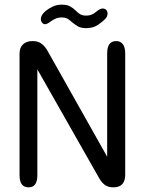

<svg xmlns="http://www.w3.org/2000/svg" viewBox="-20 -799 642 825"><path d="M103 6Q64 6 64 -46V-568.5Q64 -594.5 79 -608.5Q94 -622.5 119.5 -622.5H121Q143.5 -622.5 158.8 -611Q174 -599.5 185.5 -578.5L440.5 -125.5V-570Q440.5 -622.5 479.5 -622.5Q497.5 -622.5 507.8 -609.2Q518 -596 518 -570V-47.5Q518 -22 505.5 -8Q493 6 467.5 6H466.5Q444 6 429.5 -5.2Q415 -16.5 403.5 -38L140.5 -501V-46Q140.5 6 103 6ZM351 -678Q327.5 -678 314.2 -686Q301 -694 288.5 -704.5Q278.5 -714 269.2 -719Q260 -724 245.5 -724Q230.5 -724 218.5 -718.8Q206.5 -713.5 197.5 -706.5Q182.5 -695 173.5 -695Q166.5 -695 161 -701.5Q155.5 -708 155.5 -717Q155.5 -734 175 -751Q187.5 -761.5 205.5 -770.2Q223.5 -779 244 -779Q268 -779 281 -771.8Q294 -764.5 305.5 -753.5Q315 -743.5 324.5 -737.8Q334 -732 350 -732Q364.5 -732 375.5 -737Q386.5 -742 394.5 -749.5Q401 -755 407.8 -758.8Q414.5 -762.5 421.5 -762.5Q429.5 -762.5 435.8 -757Q442 -751.5 442 -741Q442 -728.5 434.5 -720.5Q424 -708 402.2 -693Q380.5 -678 351 -678Z"/></svg>

Font: Sono
Style: Regular
Weight: 400
Designer: Tyler Finck
Foundry: Tyler Finck
Version: Version 2.112